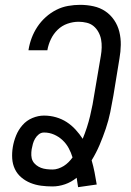

<svg xmlns="http://www.w3.org/2000/svg" viewBox="-20 -763 540 794"><path d="M303 11Q301 2 300 -8Q299 -18 297 -28Q275 -10 249 -1Q223 8 197 8Q173 8 150 5Q127 2 106 -6.5Q85 -15 68 -29.5Q51 -44 41.5 -64Q32 -84 30.5 -107.5Q29 -131 33 -155Q37 -179 46.5 -202.5Q56 -226 73 -245.5Q90 -265 114 -275Q138 -285 162 -285Q188 -285 212 -278Q236 -271 256 -258Q276 -245 292.5 -227Q309 -209 322 -189Q341 -235 352.5 -283Q364 -331 371 -379L397 -532Q400 -549 400.5 -566.5Q401 -584 398 -600Q395 -616 387 -630.5Q379 -645 367 -655Q355 -665 338.5 -669Q322 -673 305 -673Q282 -673 259 -665Q236 -657 218.5 -640Q201 -623 190.5 -601Q180 -579 176 -556V-555H98V-557Q102 -582 111 -606Q120 -630 134.5 -652Q149 -674 169 -692Q189 -710 212.5 -722Q236 -734 261.5 -738.5Q287 -743 311 -743Q340 -743 367 -737Q394 -731 415.5 -716.5Q437 -702 452 -680Q467 -658 473.5 -631.5Q480 -605 479.5 -577Q479 -549 474 -521L449 -368Q443 -333 436 -299Q429 -265 417.5 -231Q406 -197 392 -164Q378 -131 359 -100Q366 -76 371 -50.5Q376 -25 380 0ZM198 -62Q209 -62 221 -66Q233 -70 243.5 -76.5Q254 -83 263.5 -92.5Q273 -102 280 -112Q274 -132 264 -150.5Q254 -169 238.5 -183.5Q223 -198 203.5 -206.5Q184 -215 162 -215Q150 -215 140.5 -207.5Q131 -200 125 -189.5Q119 -179 116 -168Q113 -157 111 -146Q109 -133 109.5 -120.5Q110 -108 115 -98Q120 -88 129.5 -80.5Q139 -73 149.5 -69Q160 -65 172.5 -63.5Q185 -62 198 -62Z"/></svg>

Font: Iosevka Term Curly Oblique
Style: Regular
Weight: 400
Italic angle: -9°
Designer: Belleve Invis
Foundry: Belleve Invis
Version: Version 32.3.0